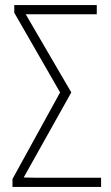

<svg xmlns="http://www.w3.org/2000/svg" viewBox="-20 -734 436 754"><path d="M29 0H377V-36H157C128 -36 100 -36 73 -37L260 -371L81 -678H155H360V-714H36V-684L216 -371L29 -31Z"/></svg>

Font: Kathrein 37 Thin Condensed
Style: Regular
Weight: 250
Width: 3
Designer: Lazydogs Typefoundry, based on Open Sans by Ascender Corporation
Foundry: Lazydogs Typefoundry
Version: Version 1.003;PS 001.003;hotconv 1.0.88;makeotf.lib2.5.64775